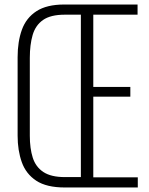

<svg xmlns="http://www.w3.org/2000/svg" viewBox="-20 -830 660 850"><path d="M267 0Q186 0 140.5 -30Q95 -60 76.5 -112Q58 -164 58 -229V-577Q58 -646 77 -698.5Q96 -751 141.5 -780.5Q187 -810 264 -810H589V-765H393V-445H557V-402H393V-45H590V0ZM267 -46H338V-765H267Q204 -765 170.5 -741.5Q137 -718 124.5 -675Q112 -632 112 -574V-229Q112 -173 125 -132Q138 -91 172 -68.5Q206 -46 267 -46Z"/></svg>

Font: Oswald ExtraLight
Style: Regular
Weight: 250
Designer: Vernon Adams
Foundry: Vernon Adams
Version: Version 4.100; ttfautohint (v1.8.1.43-b0c9)